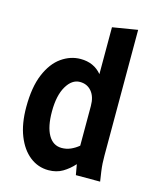

<svg xmlns="http://www.w3.org/2000/svg" viewBox="-112 -813 736 902"><g transform="rotate(15 255.5 -362.0)"><path d="M33 -249Q33 -346 59.5 -409Q86 -472 129.5 -502.5Q173 -533 222 -533Q287 -533 325 -487V-715L447 -735V-124Q447 -103 448 -86Q449 -69 452 -47L459 0H341L332 -51Q308 -24 278.5 -6.5Q249 11 210 11Q159 11 119 -20.5Q79 -52 56 -110Q33 -168 33 -249ZM155 -260Q155 -186 178 -146Q201 -106 243 -106Q266 -106 286.5 -115Q307 -124 325 -139V-332Q325 -377 303.5 -402.5Q282 -428 247 -428Q208 -428 181.5 -383Q155 -338 155 -260Z"/></g></svg>

Font: Radio Canada Condensed SemiBold
Style: Regular
Weight: 600
Width: 3
Designer: Charles Daoud, Etienne Aubert Bonn, Alexandre Saumier Demers, Jacques Le Bailly
Foundry: Radio-Canada
Version: Version 2.104; ttfautohint (v1.8.4.7-5d5b);gftools[0.9.28.de